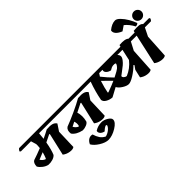

<svg xmlns="http://www.w3.org/2000/svg" viewBox="-64 -1892 3100 3100"><g transform="rotate(-45 1485.5 -342.5)"><path d="M895 -625 907 -611Q900 -581 879 -567H410Q407 -518 399 -451Q492 -495 541 -523Q624 -530 667 -517Q710 -504 731 -469L656 -356L645 -18Q616 6 550.5 -3.5Q485 -13 436 -52L524 -434L514 -440Q466 -415 388 -378Q363 -235 328 -154Q303 -124 253 -109.5Q203 -95 156 -99Q110 -110 68 -141.5Q26 -173 3 -213Q5 -291 48 -315Q139 -344 249 -388Q255 -433 254 -474L226 -567H-4L-21 -584Q-5 -613 12 -625ZM188 -195 199 -201Q219 -247 235 -309Q153 -275 113 -259Q139 -214 188 -195Z M1610 -625 1622 -611Q1615 -581 1594 -567H748L730 -584Q745 -612 764 -625ZM1239 -434 1229 -439Q1131 -389 1082 -365Q1112 -270 1084 -162Q1072 -135 1029 -117.5Q986 -100 944 -100Q823 -125 770 -199Q759 -282 809 -316Q910 -354 1039 -413Q1168 -472 1256 -523Q1339 -530 1382 -517Q1425 -504 1446 -469L1371 -356L1360 -18Q1331 6 1266 -3.5Q1201 -13 1151 -52ZM937 -190 948 -196Q962 -243 944 -297Q899 -275 867 -258Q892 -211 937 -190Z M1248 19Q1302 19 1357.5 53Q1413 87 1413 123Q1413 182 1315.5 242Q1218 302 1130 303Q1061 302 978.5 250.5Q896 199 864 140Q887 90 924.5 68Q962 46 1007 58Q1025 120 1054 163.5Q1083 207 1136 233Q1190 219 1231 184.5Q1272 150 1279 116Q1274 107 1259 106Q1221 120 1180 162Q1131 151 1108.5 122.5Q1086 94 1096 64Q1164 19 1248 19Z M1812 -220Q1725 -171 1658 -137Q1602 -140 1553 -167.5Q1504 -195 1498 -238Q1528 -401 1589 -567H1462L1444 -584Q1459 -612 1478 -625H2328L2335 -655Q2468 -667 2510 -625H2656L2668 -611Q2661 -581 2640 -567H2507L2433 -426L2409 -18Q2380 6 2315 -3.5Q2250 -13 2201 -52L2233 -192L2278 -256L2266 -268Q2203 -204 2121.5 -153Q2040 -102 1997 -102Q1954 -102 1894.5 -139Q1835 -176 1812 -220ZM1659 -247 1669 -242Q1793 -287 1858 -317Q1766 -405 1714 -459Q1673 -328 1659 -247ZM1783 -567 1751 -518Q1826 -423 1908 -341Q2018 -396 2037 -414Q2082 -455 2085 -487Q2063 -501 2027 -496Q1991 -491 1949 -463Q1896 -476 1870.5 -505.5Q1845 -535 1859 -567ZM2197 -567Q2225 -539 2225 -510.5Q2225 -482 2197.5 -446Q2170 -410 2140.5 -386Q2111 -362 2063 -326Q2015 -290 2002 -280Q1997 -258 2019.5 -238.5Q2042 -219 2065 -218Q2187 -268 2273 -376L2315 -567Z M2980 -625 2992 -611Q2985 -581 2964 -567H2827L2757 -426L2733 -18Q2704 6 2639 -3.5Q2574 -13 2525 -52L2639 -567H2508L2490 -584Q2505 -612 2524 -625H2652L2659 -655Q2740 -663 2782.5 -657Q2825 -651 2845 -625ZM2565 -988Q2601 -988 2647.5 -940.5Q2694 -893 2731 -829Q2768 -765 2790 -704Q2773 -681 2734 -681Q2685 -776 2611 -835L2526 -777Q2458 -805 2427 -842Q2396 -879 2406 -919Q2489 -988 2565 -988ZM2971 -788Q2971 -752 2945 -726Q2919 -700 2882 -700Q2845 -700 2818.5 -725.5Q2792 -751 2792 -787.5Q2792 -824 2818.5 -849.5Q2845 -875 2882 -875Q2919 -875 2945 -849.5Q2971 -824 2971 -788Z"/></g></svg>

Font: Tillana
Style: Bold
Weight: 700
Designer: Lipi Raval (Devanagari, Latin), Jonny Pinhorn (Latin)
Foundry: Indian Type Foundry
Version: Version 2.002;PS 1.0;hotconv 1.0.79;makeotf.lib2.5.61930; tt